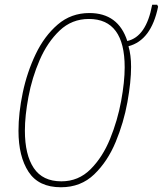

<svg xmlns="http://www.w3.org/2000/svg" viewBox="-20 -780 687 810"><path d="M533 -498Q533 -548 522 -585Q618 -610 647 -752L643 -760H622Q597 -625 517 -607Q479 -725 357 -725Q280 -725 223.5 -676.5Q167 -628 130.5 -551.5Q94 -475 76 -389Q58 -303 58 -228Q58 -120 100.5 -55Q143 10 237 10Q321 10 377.5 -44.5Q434 -99 468 -181Q502 -263 517.5 -349Q533 -435 533 -498ZM85 -229Q85 -291 100 -371.5Q115 -452 147.5 -527Q180 -602 231.5 -651Q283 -700 355 -700Q506 -700 506 -496Q506 -435 491 -353.5Q476 -272 444.5 -194.5Q413 -117 362 -66Q311 -15 239 -15Q160 -15 122.5 -71Q85 -127 85 -229Z"/></svg>

Font: Noto Sans Display SemiCondensed Thin
Style: Italic
Weight: 250
Width: 4
Designer: Monotype Design team
Foundry: Monotype Imaging Inc.
Version: 1.000